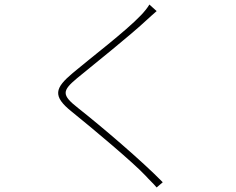

<svg xmlns="http://www.w3.org/2000/svg" viewBox="-20 -795 1040 847"><path d="M639 -775C632 -762 613 -739 602 -728C536 -658 372 -533 301 -473C223 -407 209 -372 297 -302C390 -227 569 -77 622 -20C636 -4 658 16 671 32L698 9C604 -87 430 -235 325 -318C251 -376 253 -394 320 -450C399 -515 551 -636 623 -703C633 -712 660 -737 671 -746Z"/></svg>

Font: Noto Sans Japanese Thin
Style: Regular
Weight: 100
Designer: Ryoko NISHIZUKA (kana & ideographs); Paul D. Hunt (Latin, Greek & Cyrillic); Wenlong ZHANG (bopomofo); Sandoll Communica
Foundry: Adobe Systems Incorporated
Version: Version 1.000;PS 1;hotconv 1.0.78;makeotf.lib2.5.61930